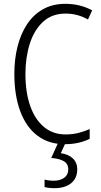

<svg xmlns="http://www.w3.org/2000/svg" viewBox="-20 -744 528 1004"><path d="M323 -673Q251 -673 204.5 -629.5Q158 -586 135.5 -514.5Q113 -443 113 -357Q113 -261 138 -190Q163 -119 210 -80Q257 -41 323 -41Q361 -41 392.5 -49.5Q424 -58 449 -69V-18Q423 -5 390.5 2.5Q358 10 318 10Q235 10 176 -34.5Q117 -79 86 -162Q55 -245 55 -358Q55 -434 71.5 -500Q88 -566 121 -616.5Q154 -667 204.5 -695.5Q255 -724 322 -724Q398 -724 462 -690L440 -642Q386 -673 323 -673ZM384 141Q384 188 352 214Q320 240 265 240Q234 240 213 234V195Q234 201 261 201Q295 201 316 185.5Q337 170 337 142Q337 112 313 98.5Q289 85 248 82L285 0H324L298 57Q339 63 361.5 85Q384 107 384 141Z"/></svg>

Font: Noto Sans Khmer UI Condensed Light
Style: Regular
Weight: 300
Width: 3
Designer: Danh Hong and the Monotype Design Team
Foundry: Monotype Imaging Inc.
Version: Version 2.002; ttfautohint (v1.8.4.7-5d5b)